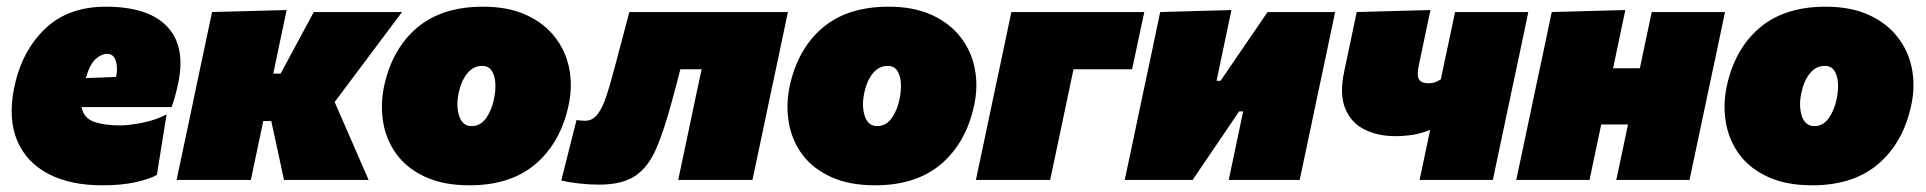

<svg xmlns="http://www.w3.org/2000/svg" viewBox="-20 -538 5757 574"><path d="M286 16Q189.5 16 124 -18.5Q58.5 -53 31.2 -118Q4 -183 22 -274Q44 -383.5 113.5 -450.8Q183 -518 296 -518Q425 -518 481.2 -457Q537.5 -396 511 -281Q502.5 -243 493 -218H224Q229.5 -185.5 260.5 -174.2Q291.5 -163 338 -163Q365 -163 405.5 -171Q446 -179 478 -196L449 -15Q428 -3 386 6.5Q344 16 286 16ZM301 -377Q283 -377 265.8 -361.5Q248.5 -346 236.5 -304.5L327 -308Q333 -334.5 326.2 -355.8Q319.5 -377 301 -377Z M508 0Q519 -52 529.2 -100.5Q539.5 -149 553 -213L565.5 -273Q581.5 -348 592.2 -399.2Q603 -450.5 614 -502L837 -508Q827 -460.5 817 -413.8Q807 -367 797 -318H819L854 -383Q870 -413 886 -442.5Q902 -472 918 -502H1182Q1147 -455.5 1112.8 -409.8Q1078.5 -364 1043 -316.5L980.5 -233L999 -190.5Q1019.5 -143.5 1040.5 -95.5Q1061.5 -47.5 1082 0H829Q823.5 -26.5 817.5 -53.8Q811.5 -81 806 -107L791 -176H767L765 -166Q755.5 -121.5 747.2 -82.2Q739 -43 730 0Z M1384 16Q1306.5 16 1252.2 -8.8Q1198 -33.5 1166.8 -75.2Q1135.5 -117 1126 -170Q1116.5 -223 1128 -279Q1152 -391.5 1226.5 -454.8Q1301 -518 1424 -518Q1499 -518 1552.8 -493.5Q1606.5 -469 1639 -427.2Q1671.5 -385.5 1681.8 -333Q1692 -280.5 1680 -224Q1656 -111.5 1581.2 -47.8Q1506.5 16 1384 16ZM1390 -161Q1416.5 -161 1433.5 -185.2Q1450.5 -209.5 1457 -243Q1462 -267 1460.8 -289.5Q1459.5 -312 1450 -326.5Q1440.5 -341 1421 -341Q1395 -341 1376.8 -318.5Q1358.5 -296 1351 -259Q1343 -220 1353 -190.5Q1363 -161 1390 -161Z M1771 14Q1742 14 1711 10.5Q1680 7 1658 1.5L1703.5 -179Q1711 -178 1718 -177.5Q1725 -177 1729 -177Q1752 -177 1766.8 -196.8Q1781.5 -216.5 1792.5 -249.8Q1803.5 -283 1814 -323Q1827 -371 1839 -416.8Q1851 -462.5 1861.5 -502H2335.5Q2328.5 -468 2321.2 -434Q2314 -400 2305.5 -359.2Q2297 -318.5 2285 -263L2274.5 -213Q2261 -149.5 2250.8 -100.5Q2240.5 -51.5 2229.5 0H2007.5Q2018.5 -51.5 2028.8 -100.5Q2039 -149.5 2052.5 -213L2063 -263Q2067 -282.5 2070.8 -299.2Q2074.5 -316 2077.5 -331H2014Q2007.5 -305 2000.8 -280.2Q1994 -255.5 1988.5 -234.5Q1965.5 -149 1942 -94Q1918.5 -39 1879.5 -12.5Q1840.5 14 1771 14Z M2596.5 16Q2519 16 2464.8 -8.8Q2410.5 -33.5 2379.2 -75.2Q2348 -117 2338.5 -170Q2329 -223 2340.5 -279Q2364.5 -391.5 2439 -454.8Q2513.5 -518 2636.5 -518Q2711.5 -518 2765.2 -493.5Q2819 -469 2851.5 -427.2Q2884 -385.5 2894.2 -333Q2904.5 -280.5 2892.5 -224Q2868.5 -111.5 2793.8 -47.8Q2719 16 2596.5 16ZM2602.5 -161Q2629 -161 2646 -185.2Q2663 -209.5 2669.5 -243Q2674.5 -267 2673.2 -289.5Q2672 -312 2662.5 -326.5Q2653 -341 2633.5 -341Q2607.5 -341 2589.2 -318.5Q2571 -296 2563.5 -259Q2555.5 -220 2565.5 -190.5Q2575.5 -161 2602.5 -161Z M2897.5 0Q2908.5 -51.5 2918.8 -100.5Q2929 -149.5 2942.5 -213L2953 -263Q2965 -318.5 2973.5 -359.2Q2982 -400 2989.2 -434Q2996.5 -468 3003.5 -502H3401L3364.5 -331H3189.5Q3186 -316 3182.5 -299Q3179 -282 3175 -263L3164.5 -213Q3151 -149.5 3140.8 -100.5Q3130.5 -51.5 3119.5 0Z M3342.5 0Q3353.5 -51.5 3363.8 -100.5Q3374 -149.5 3387.5 -213L3398 -263Q3410 -318.5 3418.5 -359.2Q3427 -400 3434.2 -434Q3441.5 -468 3448.5 -502L3661.5 -508Q3655.5 -478.5 3649.2 -449.8Q3643 -421 3636 -386.8Q3629 -352.5 3619 -306L3617 -296.5H3629L3690.5 -386.5Q3710 -415 3730 -444.2Q3750 -473.5 3769.5 -502H3971.5Q3964.5 -468 3957.2 -434Q3950 -400 3941.5 -359.2Q3933 -318.5 3921 -263L3910.5 -213Q3897 -149.5 3886.8 -100.5Q3876.5 -51.5 3865.5 0H3653.5Q3663.5 -48.5 3673 -93.2Q3682.5 -138 3694.5 -195.5L3696.5 -205H3684.5L3625.5 -118Q3605.5 -89 3585.5 -59.2Q3565.5 -29.5 3545.5 0Z M4224 0Q4231.5 -35 4239 -71.2Q4246.5 -107.5 4255.5 -149.5Q4227 -138.5 4202.8 -134.8Q4178.5 -131 4150.5 -131Q4100 -131 4060 -150.5Q4020 -170 4002 -212.8Q3984 -255.5 3998.5 -324Q4011.5 -386.5 4019.8 -424.8Q4028 -463 4036 -502L4256.5 -508Q4249 -473 4241.2 -435.8Q4233.5 -398.5 4221.5 -342Q4215 -311.5 4222.5 -300.2Q4230 -289 4250.5 -289Q4270.5 -289 4287.5 -301L4292.5 -325Q4305.5 -387 4313.8 -425Q4322 -463 4330 -502H4549Q4542 -468 4534.8 -434Q4527.5 -400 4519 -359.2Q4510.5 -318.5 4498.5 -263L4488 -213Q4474.5 -149.5 4464.2 -100.5Q4454 -51.5 4443 0Z M4513 0Q4524 -51.5 4534.2 -100.5Q4544.5 -149.5 4558 -213L4568.5 -263Q4580.5 -318.5 4589 -359.2Q4597.5 -400 4604.8 -434Q4612 -468 4619 -502L4839 -508Q4830.5 -467 4822 -426.8Q4813.5 -386.5 4802.5 -334H4882.5Q4893.5 -385.5 4901.5 -424.2Q4909.5 -463 4918 -502H5137Q5130 -468 5122.8 -434Q5115.5 -400 5107 -359.2Q5098.5 -318.5 5086.5 -263L5076 -213Q5062.5 -149.5 5052.2 -100.5Q5042 -51.5 5031 0H4812Q4821 -41.5 4829.2 -80.8Q4837.5 -120 4847 -166H4767Q4757.5 -120 4749 -80.8Q4740.5 -41.5 4732 0Z M5398 16Q5320.5 16 5266.2 -8.8Q5212 -33.5 5180.8 -75.2Q5149.5 -117 5140 -170Q5130.5 -223 5142 -279Q5166 -391.5 5240.5 -454.8Q5315 -518 5438 -518Q5513 -518 5566.8 -493.5Q5620.5 -469 5653 -427.2Q5685.5 -385.5 5695.8 -333Q5706 -280.5 5694 -224Q5670 -111.5 5595.2 -47.8Q5520.5 16 5398 16ZM5404 -161Q5430.5 -161 5447.5 -185.2Q5464.5 -209.5 5471 -243Q5476 -267 5474.8 -289.5Q5473.5 -312 5464 -326.5Q5454.5 -341 5435 -341Q5409 -341 5390.8 -318.5Q5372.5 -296 5365 -259Q5357 -220 5367 -190.5Q5377 -161 5404 -161Z"/></svg>

Font: Commissioner Black
Style: Italic
Weight: 900
Italic angle: -12°
Designer: Kostas Bartsokas
Foundry: Kostas Bartsokas
Version: Version 1.000; ttfautohint (v1.8.3)